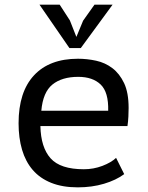

<svg xmlns="http://www.w3.org/2000/svg" viewBox="-20 -793 638 827"><path d="M515 -43Q480 -17 428 -1.5Q376 14 315 14Q249 14 200.5 -5.5Q152 -25 121 -61Q90 -97 75 -148Q60 -199 60 -262Q60 -397 126.5 -468.5Q193 -540 316 -540Q355 -540 394 -531.5Q433 -523 464 -499.5Q495 -476 514.5 -435Q534 -394 534 -328Q534 -312 533 -291Q532 -270 529 -250H154Q156 -158 198 -111Q240 -64 341 -64Q383 -64 421 -78.5Q459 -93 480 -113ZM446 -316Q448 -396 413.5 -429Q379 -462 317 -462Q247 -462 206 -429Q165 -396 158 -316ZM328 -586H279L150 -773H237L281 -705L309 -634L338 -704L387 -773H465Z"/></svg>

Font: PT Sans Caption
Style: Regular
Weight: 400
Designer: A.Korolkova, O.Umpeleva, V.Yefimov
Foundry: ParaType Ltd
Version: Version 2.004W OFL